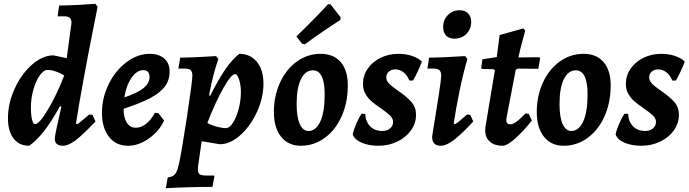

<svg xmlns="http://www.w3.org/2000/svg" viewBox="-20 -757 3634 1013"><path d="M451 -153 468 -151 484 -116Q413 -42 376.5 -15Q340 12 312 12Q269 12 269 -26Q269 -43 304 -195L296 -196Q252 -116 213.5 -66.5Q175 -17 134 12Q81 12 51.5 -26.5Q22 -65 22 -133Q22 -212 57.5 -289.5Q93 -367 149 -416Q205 -465 262 -465L332 -450L356 -627Q357 -631 357 -638Q357 -655 348 -663Q339 -671 319 -671H284L292 -728Q339 -728 401.5 -731.5Q464 -735 483 -737L495 -721Q489 -690 469 -590.5Q449 -491 422 -344.5Q395 -198 381 -106L384 -102Q390 -102 403.5 -113Q417 -124 451 -153ZM319 -359Q302 -370 277 -379Q252 -388 231 -388Q210 -388 189.5 -359Q169 -330 156 -283.5Q143 -237 143 -189Q143 -151 149 -126.5Q155 -102 165 -102Q187 -102 233 -179Q279 -256 319 -359Z M632 -183Q632 -137 649 -110Q666 -83 696 -83Q724 -83 750.5 -103.5Q777 -124 797 -162L815 -160L846 -121Q819 -64 765 -26Q711 12 656 12Q592 12 555 -35Q518 -82 518 -162Q518 -241 553.5 -313Q589 -385 647.5 -429Q706 -473 770 -473Q819 -473 847 -448Q875 -423 875 -379Q875 -335 850.5 -301.5Q826 -268 773.5 -240Q721 -212 632 -183ZM636 -243Q705 -266 737 -292Q769 -318 769 -351Q769 -368 760.5 -377.5Q752 -387 736 -387Q702 -387 674 -346.5Q646 -306 636 -243Z M923 113Q936 59 965.5 -135Q995 -329 995 -358Q995 -378 986 -386.5Q977 -395 957 -395H921L931 -453Q994 -453 1120 -461L1132 -446Q1102 -359 1083 -254L1089 -252Q1133 -339 1168.5 -390.5Q1204 -442 1242 -473Q1301 -473 1335.5 -430.5Q1370 -388 1370 -316Q1370 -241 1335.5 -166Q1301 -91 1247.5 -43.5Q1194 4 1140 4L1044 -12L1025 120Q1024 126 1024 137Q1024 156 1033.5 162.5Q1043 169 1067 169H1110L1111 175L1101 229Q983 229 855 236L865 179Q891 176 902.5 163Q914 150 923 113ZM1074 -108Q1096 -96 1124 -88.5Q1152 -81 1172 -81Q1191 -81 1209 -109Q1227 -137 1239 -181.5Q1251 -226 1251 -270Q1251 -308 1241.5 -337Q1232 -366 1220 -366Q1200 -366 1157.5 -290.5Q1115 -215 1074 -108Z M1425 -166Q1425 -251 1457.5 -321.5Q1490 -392 1546.5 -432.5Q1603 -473 1672 -473Q1740 -473 1777.5 -429.5Q1815 -386 1815 -306Q1815 -217 1783 -144.5Q1751 -72 1694 -30Q1637 12 1567 12Q1501 12 1463 -35.5Q1425 -83 1425 -166ZM1693 -260Q1693 -322 1677.5 -354Q1662 -386 1631 -386Q1591 -386 1568 -339.5Q1545 -293 1545 -208Q1545 -139 1561.5 -102.5Q1578 -66 1607 -66Q1647 -66 1670 -116Q1693 -166 1693 -260ZM1588 -523 1573 -527 1544 -565Q1595 -614 1646 -666.5Q1697 -719 1711 -735L1724 -734L1777 -666L1776 -652Q1760 -642 1703 -604Q1646 -566 1588 -523Z M1997 -66Q2022 -66 2038 -79.5Q2054 -93 2054 -113Q2054 -132 2038 -147.5Q2022 -163 1990 -185Q1958 -207 1940 -222.5Q1922 -238 1908.5 -261Q1895 -284 1895 -314Q1895 -358 1920 -394.5Q1945 -431 1988 -452Q2031 -473 2082 -473Q2121 -473 2154 -462Q2187 -451 2206 -432Q2185 -377 2159 -332H2140Q2129 -360 2109 -375.5Q2089 -391 2065 -391Q2045 -391 2031.5 -379Q2018 -367 2018 -349Q2018 -325 2048 -302Q2057 -295 2066 -288.5Q2075 -282 2082 -277Q2127 -246 2151 -218.5Q2175 -191 2175 -151Q2175 -107 2148.5 -69.5Q2122 -32 2076.5 -10Q2031 12 1977 12Q1925 12 1887.5 -4.5Q1850 -21 1841 -48Q1846 -73 1860.5 -106Q1875 -139 1888 -157L1907 -156Q1909 -115 1933 -90.5Q1957 -66 1997 -66Z M2444 -153 2461 -151 2477 -116Q2413 -47 2373.5 -17.5Q2334 12 2306 12Q2282 12 2271 0Q2260 -12 2260 -37Q2308 -328 2308 -357Q2308 -377 2299 -386Q2290 -395 2270 -395H2235L2244 -453Q2306 -453 2434 -461L2446 -446Q2425 -375 2405 -278.5Q2385 -182 2374 -106L2377 -102Q2383 -102 2394 -110Q2405 -118 2444 -153ZM2318 -614Q2318 -652 2343 -677.5Q2368 -703 2405 -703Q2434 -703 2450 -686Q2466 -669 2466 -642Q2466 -604 2441 -578.5Q2416 -553 2378 -553Q2349 -553 2333.5 -569.5Q2318 -586 2318 -614Z M2786 -121Q2740 -63 2697.5 -25.5Q2655 12 2632 12Q2589 12 2564.5 -9.5Q2540 -31 2540 -69Q2540 -80 2541 -86L2591 -386L2584 -392L2522 -393L2519 -398L2525 -444L2601 -456L2616 -572L2741 -607L2751 -595Q2748 -583 2736.5 -541.5Q2725 -500 2715 -454L2825 -455L2830 -450L2820 -394L2713 -395L2701 -389L2652 -133L2651 -123Q2651 -101 2673 -101Q2685 -101 2703.5 -114Q2722 -127 2753 -159L2770 -156Z M2812 -166Q2812 -251 2844.5 -321.5Q2877 -392 2933.5 -432.5Q2990 -473 3059 -473Q3127 -473 3164.5 -429.5Q3202 -386 3202 -306Q3202 -217 3170 -144.5Q3138 -72 3081 -30Q3024 12 2954 12Q2888 12 2850 -35.5Q2812 -83 2812 -166ZM3080 -260Q3080 -322 3064.5 -354Q3049 -386 3018 -386Q2978 -386 2955 -339.5Q2932 -293 2932 -208Q2932 -139 2948.5 -102.5Q2965 -66 2994 -66Q3034 -66 3057 -116Q3080 -166 3080 -260Z M3384 -66Q3409 -66 3425 -79.5Q3441 -93 3441 -113Q3441 -132 3425 -147.5Q3409 -163 3377 -185Q3345 -207 3327 -222.5Q3309 -238 3295.5 -261Q3282 -284 3282 -314Q3282 -358 3307 -394.5Q3332 -431 3375 -452Q3418 -473 3469 -473Q3508 -473 3541 -462Q3574 -451 3593 -432Q3572 -377 3546 -332H3527Q3516 -360 3496 -375.5Q3476 -391 3452 -391Q3432 -391 3418.5 -379Q3405 -367 3405 -349Q3405 -325 3435 -302Q3444 -295 3453 -288.5Q3462 -282 3469 -277Q3514 -246 3538 -218.5Q3562 -191 3562 -151Q3562 -107 3535.5 -69.5Q3509 -32 3463.5 -10Q3418 12 3364 12Q3312 12 3274.5 -4.5Q3237 -21 3228 -48Q3233 -73 3247.5 -106Q3262 -139 3275 -157L3294 -156Q3296 -115 3320 -90.5Q3344 -66 3384 -66Z"/></svg>

Font: Alegreya
Style: Bold Italic
Weight: 700
Italic angle: -7°
Designer: Juan Pablo del Peral
Foundry: Huerta Tipografica
Version: Version 2.007; ttfautohint (v1.6)